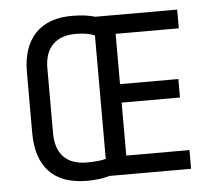

<svg xmlns="http://www.w3.org/2000/svg" viewBox="-50 -721 871 787"><g transform="rotate(-5 385.5 -327.5)"><path d="M706 0H370Q330 12 278 12Q174 12 122 -43.5Q70 -99 70 -203V-452Q70 -556 122.5 -611.5Q175 -667 274 -667Q328 -667 370 -655H706V-578H446V-371H686V-295H446V-77H706ZM283 -63Q334 -63 361 -71V-579Q331 -592 283 -592Q221 -592 188 -558.5Q155 -525 155 -462V-194Q155 -131 187.5 -97Q220 -63 283 -63Z"/></g></svg>

Font: RopaSansRegular
Style: Regular
Weight: 400
Designer: Botio Nikoltchev
Foundry: Botjo Nikoltchev
Version: Version 1.002